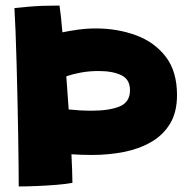

<svg xmlns="http://www.w3.org/2000/svg" viewBox="-20 -661 698 692"><path d="M194.5 -641Q197 -623.5 199.8 -599Q202.5 -574.5 205 -544.5Q231 -550 262 -554.2Q293 -558.5 325 -558.5Q403 -558.5 469.8 -534Q536.5 -509.5 577.2 -456.8Q618 -404 618 -318.5Q618 -256.5 592.8 -215Q567.5 -173.5 524.2 -148.8Q481 -124 426 -113.2Q371 -102.5 311.5 -102.5Q274.5 -102.5 237.5 -105Q239 -72.5 240 -46Q241 -19.5 241 -2Q218 2.5 183.2 5.2Q148.5 8 112 9.5Q75.5 11 47.5 11Q47.5 -15 47 -63.5Q46.5 -112 45.5 -174Q44.5 -236 43 -302.8Q41.5 -369.5 39.8 -433Q38 -496.5 36 -548.5Q34 -600.5 32 -632Q39.5 -633 85 -637Q130.5 -641 194.5 -641ZM336 -405Q301 -405 271.5 -399.5Q242 -394 219 -386Q223.5 -326 227.5 -266.5Q246.5 -264.5 267.8 -263.2Q289 -262 311 -262Q373 -262 410.8 -277.2Q448.5 -292.5 448.5 -336Q448.5 -375 417.2 -390Q386 -405 336 -405Z"/></svg>

Font: Grandstander ExtraBold
Style: Regular
Weight: 800
Designer: Tyler Finck
Foundry: Etcetera Type Co
Version: Version 1.200; ttfautohint (v1.8.3)